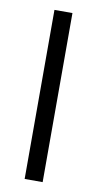

<svg xmlns="http://www.w3.org/2000/svg" viewBox="-73 -626 334 661"><g transform="rotate(10 94.0 -295.5)"><path d="M62.7 0V-591H125.6V0Z"/></g></svg>

Font: Alumni Sans Thin
Style: Regular
Weight: 100
Designer: Robert E. Leuschke
Foundry: Robert E. Leuschke
Version: Version 1.018